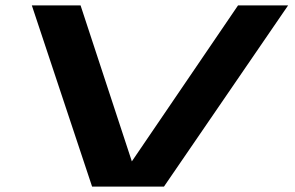

<svg xmlns="http://www.w3.org/2000/svg" viewBox="-20 -695 1100 715"><path d="M323 0 98.5 -675H280L471 -94L866.5 -675H1053L590.5 0Z"/></svg>

Font: Anybody UltraExpanded SemiBold
Style: Italic
Weight: 600
Width: 9
Italic angle: -10°
Designer: Tyler Finck
Foundry: Etcetera Type Company
Version: Version 1.010; ttfautohint (v1.8.3) -l 8 -r 50 -G 200 -x 14 